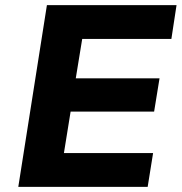

<svg xmlns="http://www.w3.org/2000/svg" viewBox="-20 -725 708 745"><path d="M51 0 162 -705H665L645 -574H299L274 -421H599L578 -292H254L228 -131H574L553 0Z"/></svg>

Font: Nunito Sans 7pt ExtraBold
Style: Italic
Weight: 800
Italic angle: -9°
Designer: Vernon Adams
Foundry: Vernon Adams
Version: Version 3.101;gftools[0.9.27]